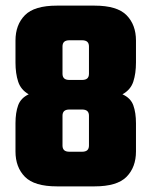

<svg xmlns="http://www.w3.org/2000/svg" viewBox="-20 -662 538 682"><path d="M202 -251V-145Q202 -134 208 -128.5Q214 -123 227 -123H258V0H182Q102 0 68.5 -34Q35 -68 35 -124V-224Q35 -262 44.5 -288Q54 -314 82 -327Q54 -343 44.5 -372Q35 -401 35 -440V-518Q35 -574 68.5 -608Q102 -642 182 -642H255V-519H227Q214 -519 208 -513.5Q202 -508 202 -497V-400Q202 -389 208 -383.5Q214 -378 227 -378H251V-273H227Q214 -273 208 -267.5Q202 -262 202 -251ZM296 -400V-497Q296 -508 290 -513.5Q284 -519 271 -519H250V-642H316Q396 -642 429.5 -608Q463 -574 463 -518V-440Q463 -401 453.5 -372Q444 -343 415 -327Q444 -314 453.5 -288Q463 -262 463 -224V-124Q463 -68 429.5 -34Q396 0 316 0H253V-123H271Q284 -123 290 -128.5Q296 -134 296 -145V-251Q296 -262 290 -267.5Q284 -273 271 -273H246V-378H271Q284 -378 290 -383.5Q296 -389 296 -400Z"/></svg>

Font: Teko Light
Style: Bold
Weight: 700
Version: Version 2.000;gftools[0.9.28.dev9+g7d2139d.d20230707]